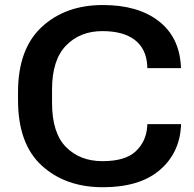

<svg xmlns="http://www.w3.org/2000/svg" viewBox="-20 -746 788 780"><path d="M53.2 -339.4Q53.2 -161.6 149.4 -73.5Q245.6 14.6 397.9 14.6Q545.4 14.6 626.7 -53.2Q708 -121.1 715.3 -231.9V-241.7H578.6L578.1 -231.9Q573.7 -170.9 531.2 -131.1Q488.8 -91.3 396.5 -91.3Q304.7 -91.3 248 -148.7Q191.4 -206.1 191.4 -328.6V-382.3Q191.4 -502.4 248.3 -561Q305.2 -619.6 396 -619.6Q480.5 -619.6 527.3 -584Q574.2 -548.3 578.1 -479.5L578.6 -469.2H715.3L714.8 -478.5Q708 -596.2 624 -660.9Q540 -725.6 397.9 -725.6Q245.6 -725.6 149.4 -636.2Q53.2 -546.9 53.2 -371.6Z"/></svg>

Font: Roboto Flex
Style: wght 600 wdth 140 opsz 13.0 GRAD 0.00 slnt 0.00 XTRA 468 XOPQ 96 YOPQ 79 YTLC 514 YTUC 712 YTAS 750 YTDE -203.00 YTFI 738
Weight: 600
Width: 8
Designer: Berlow after Robertson
Foundry: Google
Version: Version 3.100